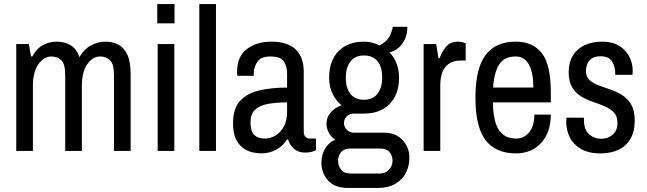

<svg xmlns="http://www.w3.org/2000/svg" viewBox="-20 -743 3184 945"><path d="M60 0V-526H122L133 -465H139Q160 -504 191 -521Q222 -538 259 -538Q298 -538 327.5 -520.5Q357 -503 371 -462Q392 -500 427 -519Q462 -538 499 -538Q536 -538 564 -522.5Q592 -507 607.5 -472.5Q623 -438 623 -379V0H541V-373Q541 -428 521.5 -446.5Q502 -465 473 -465Q436 -465 409.5 -427Q383 -389 383 -321V0H301V-373Q301 -428 281.5 -446.5Q262 -465 233 -465Q196 -465 169 -427Q142 -389 142 -321V0Z M756 0V-526H838V0ZM754 -628V-723H839V-628Z M961 0V-723H1043V0Z M1265 12Q1246 12 1222 6.5Q1198 1 1176.5 -14.5Q1155 -30 1141 -59Q1127 -88 1127 -136Q1127 -209 1161.5 -246.5Q1196 -284 1256.5 -298Q1317 -312 1393 -312V-380Q1393 -418 1376.5 -441.5Q1360 -465 1310 -465Q1264 -465 1246.5 -438.5Q1229 -412 1229 -382V-370H1148Q1147 -375 1147 -380Q1147 -385 1147 -392Q1147 -464 1194.5 -501Q1242 -538 1316 -538Q1396 -538 1435.5 -499.5Q1475 -461 1475 -391V-96Q1475 -77 1484 -69Q1493 -61 1503 -61H1535V-4Q1528 0 1514.5 4Q1501 8 1481 8Q1449 8 1427.5 -10Q1406 -28 1398 -57H1393Q1373 -25 1339.5 -6.5Q1306 12 1265 12ZM1284 -61Q1310 -61 1335 -75.5Q1360 -90 1376.5 -119Q1393 -148 1393 -191V-239Q1339 -239 1298.5 -231.5Q1258 -224 1235.5 -203Q1213 -182 1213 -141Q1213 -96 1231.5 -78.5Q1250 -61 1284 -61Z M1692 182Q1628 182 1595 145.5Q1562 109 1562 57Q1562 19 1580.5 -12Q1599 -43 1630 -55Q1610 -68 1598.5 -89.5Q1587 -111 1587 -134Q1587 -166 1607.5 -189.5Q1628 -213 1661 -225Q1633 -248 1616.5 -282.5Q1600 -317 1600 -361Q1600 -444 1646 -491Q1692 -538 1772 -538Q1813 -538 1848 -519Q1883 -538 1896 -562Q1909 -586 1913 -611H1985Q1985 -564 1961.5 -530Q1938 -496 1897 -485Q1919 -463 1931.5 -431.5Q1944 -400 1944 -361Q1944 -279 1898.5 -232Q1853 -185 1776 -184H1721Q1701 -184 1687 -170.5Q1673 -157 1673 -137Q1673 -118 1687.5 -104Q1702 -90 1721 -90H1871Q1928 -90 1961.5 -53.5Q1995 -17 1995 33Q1995 74 1977.5 108Q1960 142 1925.5 162Q1891 182 1841 182ZM1705 111H1850Q1876 111 1894 92.5Q1912 74 1912 49Q1912 23 1897 5.5Q1882 -12 1850 -12H1705Q1674 -12 1659 5.5Q1644 23 1644 49Q1644 74 1659 92.5Q1674 111 1705 111ZM1771 -252Q1815 -252 1838 -281.5Q1861 -311 1861 -361Q1861 -414 1838 -442Q1815 -470 1771 -470Q1728 -470 1705 -440.5Q1682 -411 1682 -361Q1682 -309 1705 -280.5Q1728 -252 1771 -252Z M2065 0V-526H2127L2138 -457H2144Q2154 -487 2175 -512.5Q2196 -538 2233 -538Q2250 -538 2261 -534Q2272 -530 2272 -530V-445H2245Q2219 -445 2196.5 -433.5Q2174 -422 2160.5 -395Q2147 -368 2147 -321V0Z M2519 12Q2421 12 2370.5 -52.5Q2320 -117 2320 -263Q2320 -405 2369.5 -471.5Q2419 -538 2518 -538Q2604 -538 2647.5 -480.5Q2691 -423 2691 -291V-239H2406Q2407 -147 2435 -104Q2463 -61 2521 -61Q2560 -61 2585 -92.5Q2610 -124 2610 -179H2691Q2691 -91 2643.5 -39.5Q2596 12 2519 12ZM2407 -312H2605Q2605 -387 2583 -426Q2561 -465 2518 -465Q2463 -465 2437.5 -426.5Q2412 -388 2407 -312Z M2936 12Q2876 12 2838.5 -10.5Q2801 -33 2784 -68Q2767 -103 2767 -142Q2767 -153 2767.5 -158Q2768 -163 2768 -164H2854V-154Q2854 -105 2879 -82.5Q2904 -60 2940 -60Q2972 -60 2995.5 -80Q3019 -100 3019 -138Q3019 -171 3001.5 -189.5Q2984 -208 2957 -219.5Q2930 -231 2899 -241.5Q2868 -252 2841 -268Q2814 -284 2796.5 -312.5Q2779 -341 2779 -388Q2779 -435 2799 -468.5Q2819 -502 2856 -520Q2893 -538 2943 -538Q2992 -538 3025.5 -518.5Q3059 -499 3076.5 -466Q3094 -433 3094 -394Q3094 -389 3093.5 -383Q3093 -377 3093 -375H3008V-384Q3008 -415 2992.5 -440.5Q2977 -466 2935 -466Q2906 -466 2890.5 -454Q2875 -442 2869.5 -425.5Q2864 -409 2864 -394Q2864 -365 2881.5 -349Q2899 -333 2926 -323Q2953 -313 2984 -302.5Q3015 -292 3042 -275Q3069 -258 3086.5 -228.5Q3104 -199 3104 -150Q3104 -94 3082 -58Q3060 -22 3022.5 -5Q2985 12 2936 12Z"/></svg>

Font: Archivo Narrow
Style: Regular
Weight: 400
Designer: Hector Gatti
Foundry: Omnibus-Type
Version: Version 3.002